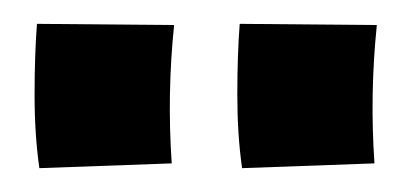

<svg xmlns="http://www.w3.org/2000/svg" viewBox="-20 -690 340 161"><path d="M13 -549Q9 -577 9 -610.5Q9 -644 11 -670L126 -669Q123 -640 122.5 -611Q122 -582 124 -553ZM183 -549Q179 -577 179 -610.5Q179 -644 181 -670L296 -669Q293 -640 292.5 -611Q292 -582 294 -553Z"/></svg>

Font: Marhey Light Medium
Style: Regular
Weight: 500
Version: Version 1.000